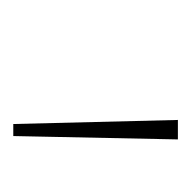

<svg xmlns="http://www.w3.org/2000/svg" viewBox="-20 -748 279 279"><g transform="rotate(90 119.5 -608.5)"><path d="M160.2 -488.3 154.3 -727.5H182.6L177.7 -488.3Z"/></g></svg>

Font: Inter Thin
Style: Regular
Weight: 250
Designer: Rasmus Andersson
Foundry: rsms
Version: Version 4.001;git-66647c0bb